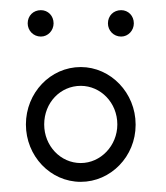

<svg xmlns="http://www.w3.org/2000/svg" viewBox="-20 -358 326 378"><path d="M243.5 -312C243.5 -327 232.5 -338 218.5 -338C203.5 -338 192.5 -327 192.5 -312C192.5 -298 203.5 -286 218.5 -286C232.5 -286 243.5 -298 243.5 -312ZM85.5 -312C85.5 -327 74.5 -338 60.5 -338C45.5 -338 34.5 -327 34.5 -312C34.5 -298 45.5 -286 60.5 -286C74.5 -286 85.5 -298 85.5 -312ZM139 -226C79 -226 31 -175 31 -113C31 -51 79 0 139 0C198 0 247 -50 247 -112V-113C247 -175 198 -226 139 -226ZM139 -189C178 -189 211 -156 211 -113C211 -71 178 -37 139 -37C99 -37 67 -71 67 -113C67 -156 99 -189 139 -189Z"/></svg>

Font: LetsTrace
Style: basic
Weight: 500
Version: Version 002.000